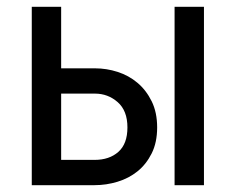

<svg xmlns="http://www.w3.org/2000/svg" viewBox="-20 -542 690 562"><path d="M73 -522H159V-342H258Q292 -342 324.5 -331.5Q357 -321 382.5 -299.5Q408 -278 424 -245.5Q440 -213 440 -169Q440 -125 424 -93Q408 -61 382.5 -40.5Q357 -20 324 -10Q291 0 257 0H73ZM491 -522H577V0H491ZM257 -74Q300 -74 326.5 -97.5Q353 -121 353 -169Q353 -218 324.5 -243Q296 -268 258 -268H159V-74Z"/></svg>

Font: Raleway Medium Alt1
Style: Regular
Weight: 500
Designer: Matt McInerney, Pablo Impallari, Rodrigo Fuenzalida
Foundry: Matt McInerney, Pablo Impallari, Rodrigo Fuenzalida
Version: Version 3.000g; ttfautohint (v1.5) -l 8 -r 28 -G 28 -x 14 -D